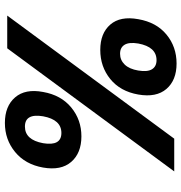

<svg xmlns="http://www.w3.org/2000/svg" viewBox="2 -752 760 805"><g transform="rotate(-90 382.5 -350.0)"><path d="M82 -549.8Q95.2 -624.5 147.2 -667.2Q199.2 -710 269 -710Q339.4 -710 376.2 -667.2Q413.1 -624.5 398.9 -549.8Q385.7 -474.6 334 -431.9Q282.2 -389.2 212.9 -389.2Q142.6 -389.2 105.7 -431.9Q68.8 -474.6 82 -549.8ZM184.1 -549.8Q171.4 -473.1 227.1 -473.1Q282.7 -473.1 296.9 -549.8Q309.6 -626 253.9 -626Q198.2 -626 184.1 -549.8ZM65.9 0 582 -700.2H719.2L203.1 0ZM388.2 -150.9Q401.4 -226.1 453.1 -268.1Q504.9 -310.1 575.2 -310.1Q645 -310.1 681.4 -268.1Q717.8 -226.1 704.1 -150.9Q690.9 -74.7 639.6 -32.5Q588.4 9.8 518.1 9.8Q448.2 9.8 411.6 -32.7Q375 -75.2 388.2 -150.9ZM488.8 -150.9Q482.4 -112.3 494.1 -93.3Q505.9 -74.2 532.2 -74.2Q587.9 -74.2 602.1 -150.9Q608.4 -189 596.9 -208Q585.4 -227.1 559.1 -227.1Q532.7 -227.1 513.9 -207.8Q495.1 -188.5 488.8 -150.9Z"/></g></svg>

Font: SVN-Poppins SemiBold
Style: Italic
Weight: 600
Italic angle: -10°
Designer: Ninad Kale (Devanagari), Jonny Pinhorn (Latin)
Foundry: Indian Type Foundry
Version: Version 3.002 2017